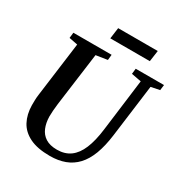

<svg xmlns="http://www.w3.org/2000/svg" viewBox="-208 -1060 1153 1220"><g transform="rotate(30 368.5 -450.0)"><path d="M668.5 -690 618.5 -306Q607.5 -222 584.8 -162Q562 -102 526.5 -64Q491 -26 442.8 -8Q394.5 10 333.5 10Q241.5 10 184.8 -18Q128 -46 101.5 -96Q75 -146 74 -212.5Q74 -231 74.5 -251Q75 -271 78 -292L130.5 -690L67.5 -702.5L72 -743H352.5L348.5 -703L265 -690L213 -301Q209.5 -273.5 207.8 -249.2Q206 -225 206 -205Q207 -159.5 221.8 -123.8Q236.5 -88 268.5 -67.5Q300.5 -47 352.5 -47Q410 -47 449.5 -75.8Q489 -104.5 513.2 -162.5Q537.5 -220.5 548.5 -309L597 -689.5L525 -703L529.5 -743H737L732 -703ZM304 -910.5H594.5L583 -829.5H293Z"/></g></svg>

Font: Merriweather 48pt SemiBold
Style: Italic
Weight: 600
Italic angle: -7.8°
Designer: Eben Sorkin
Foundry: Eben Sorkin
Version: Version 2.101